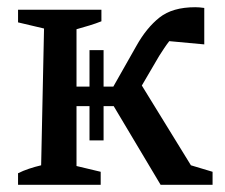

<svg xmlns="http://www.w3.org/2000/svg" viewBox="-20 -512 623 532"><path d="M30 0V-32Q44 -39 60.5 -44.5Q77 -50 94 -54L102 -433L30 -450V-485H261V-453Q246 -447 228 -441.5Q210 -436 192 -431V-272H228V-373H267V-272H294L358 -385Q386 -435 422 -463.5Q458 -492 521 -492Q532 -492 546 -490V-389L449 -398Q442 -389 435 -378.5Q428 -368 421 -357L373 -275L509 -54L569 -36V0H425L295 -218H267V-123H228V-218H192V-52L259 -36V0Z"/></svg>

Font: Piazzolla Medium
Style: Regular
Weight: 500
Designer: Juan Pablo del Peral
Foundry: Huerta Tipografica
Version: Version 1.330